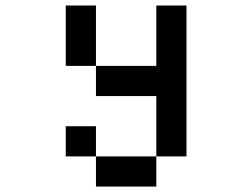

<svg xmlns="http://www.w3.org/2000/svg" viewBox="-20 -687 929 707"><path d="M555.6 -111.1H666.7V-666.7H555.6V-444.4H333.3V-666.7H222.2V-444.4H333.3V-333.3H555.6ZM222.2 -111.1H333.3V0H555.6V-111.1H333.3V-222.2H222.2Z"/></svg>

Font: linjaSipiki
Style: Regular
Weight: 500
Foundry: Made with Bits'n'Picas by Kreative Software
Version: Version 1.3